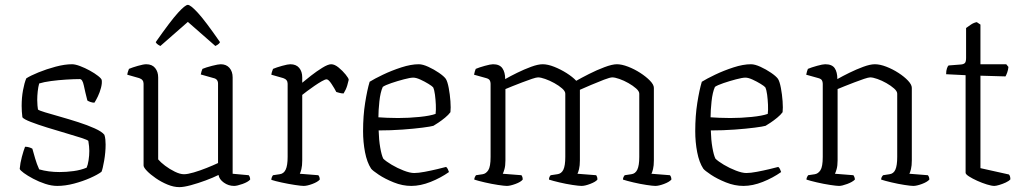

<svg xmlns="http://www.w3.org/2000/svg" viewBox="-20 -764 4210 789"><path d="M215 0Q192 0 166 -8.5Q140 -17 116.5 -29.5Q93 -42 78 -53Q63 -64 61 -70Q63 -94 70 -120Q77 -146 83 -161Q92 -161 100 -158.5Q108 -156 113 -153Q118 -135 124.5 -112.5Q131 -90 141 -68Q179 -57 225 -57Q253 -57 282.5 -61Q312 -65 336 -75Q341 -86 344 -105.5Q347 -125 347 -144Q347 -152 346 -162.5Q345 -173 343 -185Q340 -189 314 -197.5Q288 -206 250 -217Q212 -228 173.5 -240Q135 -252 106.5 -263Q78 -274 72 -282Q69 -306 69 -329Q69 -363 74.5 -393Q80 -423 88 -442Q105 -453 138 -466.5Q171 -480 208.5 -490Q246 -500 276 -500Q289 -500 309 -492.5Q329 -485 349 -474Q369 -463 383 -452Q397 -441 398 -435Q400 -422 395 -403Q390 -384 382 -367.5Q374 -351 368 -342Q360 -342 351.5 -345Q343 -348 339 -351Q330 -386 324.5 -412.5Q319 -439 308 -439Q285 -439 252.5 -437Q220 -435 190 -431Q160 -427 141 -421Q137 -407 135 -388.5Q133 -370 133 -353Q133 -341 134 -330.5Q135 -320 136 -314Q140 -310 165 -302.5Q190 -295 227 -284.5Q264 -274 301.5 -262Q339 -250 369 -236.5Q399 -223 409 -210Q412 -201 413 -190.5Q414 -180 414 -170Q414 -138 408 -103.5Q402 -69 397 -58Q381 -46 350.5 -32.5Q320 -19 284 -9.5Q248 0 215 0Z M717 5Q694 5 668.5 -5.5Q643 -16 620.5 -31.5Q598 -47 584 -61.5Q570 -76 570 -84V-420Q570 -437 552 -443L503 -457Q504 -465 506.5 -471.5Q509 -478 510 -481Q524 -487 547 -493.5Q570 -500 581 -500Q605 -500 617.5 -484.5Q630 -469 630 -446V-109Q640 -97 658.5 -83Q677 -69 698.5 -58.5Q720 -48 736 -48Q751 -48 776.5 -55.5Q802 -63 829.5 -74Q857 -85 876 -94V-420Q876 -439 858 -443L805 -458Q808 -473 812 -481Q826 -487 851.5 -493.5Q877 -500 887 -500Q910 -500 923 -485Q936 -470 936 -446V-50L1002 -44Q1008 -37 1008 -26Q999 -16 976.5 -8Q954 0 942 0Q919 0 900 -13.5Q881 -27 878 -45Q856 -34 825 -22.5Q794 -11 764.5 -3Q735 5 717 5ZM639 -575Q629 -580 625 -584Q621 -588 620 -591Q681 -678 711 -711Q741 -744 752 -744Q763 -744 793 -711.5Q823 -679 884 -591Q883 -588 879 -584Q875 -580 865 -575L752 -674Z M1228 0Q1218 0 1191.5 -4Q1165 -8 1137.5 -14Q1110 -20 1095 -25Q1095 -31 1097.5 -36.5Q1100 -42 1102 -44L1129 -48Q1146 -50 1154 -67Q1162 -84 1162 -119V-420Q1162 -437 1144 -443L1095 -457Q1096 -465 1098.5 -471.5Q1101 -478 1102 -481Q1116 -487 1139.5 -493.5Q1163 -500 1173 -500Q1197 -500 1209.5 -485Q1222 -470 1222 -446V-424Q1235 -435 1258 -453Q1281 -471 1304.5 -485.5Q1328 -500 1341 -500Q1355 -500 1371.5 -486.5Q1388 -473 1400.5 -457.5Q1413 -442 1413 -436Q1412 -430 1407 -413Q1402 -396 1392 -380Q1383 -380 1374.5 -382.5Q1366 -385 1362 -386Q1355 -400 1342.5 -419Q1330 -438 1322 -438Q1316 -438 1302 -430Q1288 -422 1272 -411Q1256 -400 1242 -389.5Q1228 -379 1222 -374V-105Q1222 -83 1218.5 -69Q1215 -55 1212 -50L1288 -44Q1290 -42 1292 -37.5Q1294 -33 1294 -26Q1285 -16 1263.5 -8Q1242 0 1228 0Z M1670 0Q1634 0 1598 -14.5Q1562 -29 1536.5 -46Q1511 -63 1505 -71Q1488 -97 1480 -138.5Q1472 -180 1472 -225Q1472 -288 1480.5 -341.5Q1489 -395 1499 -428Q1518 -440 1553.5 -457Q1589 -474 1629 -487Q1669 -500 1701 -500Q1717 -500 1740 -489.5Q1763 -479 1783.5 -465Q1804 -451 1812 -440Q1819 -429 1824 -402.5Q1829 -376 1831 -348Q1833 -320 1831 -303Q1823 -292 1809 -280.5Q1795 -269 1781.5 -260Q1768 -251 1761 -247Q1751 -244 1716.5 -239.5Q1682 -235 1634 -231.5Q1586 -228 1536 -228Q1537 -189 1542.5 -157.5Q1548 -126 1555 -112Q1566 -101 1589.5 -87Q1613 -73 1639 -63Q1665 -53 1682 -53Q1699 -53 1725.5 -58Q1752 -63 1777 -69Q1802 -75 1813 -78Q1817 -76 1820.5 -68.5Q1824 -61 1825 -57Q1791 -33 1749.5 -16.5Q1708 0 1670 0ZM1616 -279Q1660 -279 1704 -283.5Q1748 -288 1770 -296Q1772 -312 1771 -333.5Q1770 -355 1767.5 -374.5Q1765 -394 1760 -405Q1756 -410 1740.5 -419.5Q1725 -429 1707.5 -437Q1690 -445 1678 -445Q1666 -445 1639.5 -438Q1613 -431 1588 -422.5Q1563 -414 1553 -407Q1543 -385 1539 -347Q1535 -309 1535 -282Q1549 -281 1570.5 -280Q1592 -279 1616 -279Z M2063 0Q2053 0 2026.5 -4Q2000 -8 1972 -14.5Q1944 -21 1929 -26Q1929 -32 1932 -37.5Q1935 -43 1936 -44L1963 -48Q1977 -50 1986.5 -64.5Q1996 -79 1996 -119V-420Q1996 -428 1992.5 -434Q1989 -440 1978 -443L1928 -457Q1931 -472 1935 -481Q1949 -487 1972.5 -493.5Q1996 -500 2006 -500Q2033 -500 2044.5 -483.5Q2056 -467 2056 -439Q2077 -451 2105.5 -465Q2134 -479 2162.5 -489.5Q2191 -500 2210 -500Q2231 -500 2257.5 -489.5Q2284 -479 2308.5 -463.5Q2333 -448 2348 -432Q2369 -444 2400.5 -460Q2432 -476 2464 -488Q2496 -500 2515 -500Q2535 -500 2561 -490Q2587 -480 2611 -464.5Q2635 -449 2651 -432.5Q2667 -416 2667 -403V-105Q2667 -83 2663.5 -69Q2660 -55 2657 -50L2733 -44Q2735 -42 2737 -37.5Q2739 -33 2739 -26Q2730 -16 2708.5 -8Q2687 0 2673 0Q2663 0 2636.5 -4Q2610 -8 2582.5 -14.5Q2555 -21 2540 -26Q2540 -32 2542.5 -37Q2545 -42 2547 -44L2574 -48Q2591 -50 2599 -67Q2607 -84 2607 -119V-379Q2607 -389 2594 -400.5Q2581 -412 2562.5 -422.5Q2544 -433 2525.5 -439.5Q2507 -446 2496 -446Q2487 -446 2462 -436.5Q2437 -427 2409 -415Q2381 -403 2363 -395V-105Q2363 -83 2359.5 -69Q2356 -55 2353 -50L2430 -44Q2432 -41 2433.5 -37Q2435 -33 2435 -26Q2428 -17 2406 -8.5Q2384 0 2370 0Q2359 0 2332.5 -4Q2306 -8 2278.5 -14.5Q2251 -21 2236 -26Q2236 -37 2243 -44L2270 -48Q2287 -50 2295 -66.5Q2303 -83 2303 -119V-379Q2303 -389 2290 -400.5Q2277 -412 2258 -422.5Q2239 -433 2220.5 -439.5Q2202 -446 2191 -446Q2184 -446 2166 -440Q2148 -434 2126 -425.5Q2104 -417 2085 -409.5Q2066 -402 2057 -398V-105Q2057 -83 2053 -69Q2049 -55 2046 -50L2123 -44Q2125 -41 2126.5 -37Q2128 -33 2128 -26Q2120 -16 2098 -8Q2076 0 2063 0Z M3035 0Q2999 0 2963 -14.5Q2927 -29 2901.5 -46Q2876 -63 2870 -71Q2853 -97 2845 -138.5Q2837 -180 2837 -225Q2837 -288 2845.5 -341.5Q2854 -395 2864 -428Q2883 -440 2918.5 -457Q2954 -474 2994 -487Q3034 -500 3066 -500Q3082 -500 3105 -489.5Q3128 -479 3148.5 -465Q3169 -451 3177 -440Q3184 -429 3189 -402.5Q3194 -376 3196 -348Q3198 -320 3196 -303Q3188 -292 3174 -280.5Q3160 -269 3146.5 -260Q3133 -251 3126 -247Q3116 -244 3081.5 -239.5Q3047 -235 2999 -231.5Q2951 -228 2901 -228Q2902 -189 2907.5 -157.5Q2913 -126 2920 -112Q2931 -101 2954.5 -87Q2978 -73 3004 -63Q3030 -53 3047 -53Q3064 -53 3090.5 -58Q3117 -63 3142 -69Q3167 -75 3178 -78Q3182 -76 3185.5 -68.5Q3189 -61 3190 -57Q3156 -33 3114.5 -16.5Q3073 0 3035 0ZM2981 -279Q3025 -279 3069 -283.5Q3113 -288 3135 -296Q3137 -312 3136 -333.5Q3135 -355 3132.5 -374.5Q3130 -394 3125 -405Q3121 -410 3105.5 -419.5Q3090 -429 3072.5 -437Q3055 -445 3043 -445Q3031 -445 3004.5 -438Q2978 -431 2953 -422.5Q2928 -414 2918 -407Q2908 -385 2904 -347Q2900 -309 2900 -282Q2914 -281 2935.5 -280Q2957 -279 2981 -279Z M3428 0Q3418 0 3391.5 -4Q3365 -8 3337 -14.5Q3309 -21 3294 -26Q3294 -32 3297 -37.5Q3300 -43 3301 -44L3328 -48Q3342 -50 3351.5 -64.5Q3361 -79 3361 -119V-420Q3361 -428 3357.5 -434Q3354 -440 3343 -443L3293 -457Q3296 -472 3300 -481Q3314 -487 3337.5 -493.5Q3361 -500 3371 -500Q3399 -500 3410 -484Q3421 -468 3421 -439Q3442 -451 3470.5 -465Q3499 -479 3527.5 -489.5Q3556 -500 3575 -500Q3596 -500 3622 -490Q3648 -480 3672 -464.5Q3696 -449 3711.5 -432.5Q3727 -416 3727 -403V-105Q3727 -83 3723.5 -69Q3720 -55 3717 -50L3793 -44Q3799 -37 3799 -26Q3790 -16 3768.5 -8Q3747 0 3733 0Q3723 0 3697 -4Q3671 -8 3643.5 -14.5Q3616 -21 3601 -26Q3601 -32 3603.5 -36.5Q3606 -41 3609 -44L3635 -48Q3652 -50 3659.5 -67Q3667 -84 3667 -119V-379Q3667 -389 3654 -400.5Q3641 -412 3622.5 -422.5Q3604 -433 3585.5 -439.5Q3567 -446 3556 -446Q3549 -446 3531 -440Q3513 -434 3491 -425.5Q3469 -417 3450 -409.5Q3431 -402 3422 -398V-105Q3422 -83 3418 -69Q3414 -55 3411 -50L3487 -44Q3493 -35 3493 -26Q3483 -16 3461.5 -8Q3440 0 3428 0Z M4066 0Q4055 0 4035.5 -6Q4016 -12 3996 -21Q3976 -30 3962 -39Q3948 -48 3948 -54V-455L3868 -459Q3868 -474 3871.5 -483.5Q3875 -493 3878 -495L3929 -499Q3940 -500 3945 -505Q3950 -510 3950 -526V-649Q3958 -655 3970 -663Q3982 -671 3994 -673L4009 -663V-500H4115L4124 -489Q4123 -477 4119 -466Q4115 -455 4112 -450L4009 -453V-73L4126 -47Q4132 -41 4132 -27Q4126 -20 4113 -14Q4100 -8 4086.5 -4Q4073 0 4066 0Z"/></svg>

Font: Texturina Thin
Style: Regular
Weight: 100
Designer: Guillermo Torres Carreño
Foundry: Omnibus-Type
Version: Version 1.002; ttfautohint (v1.8.3)